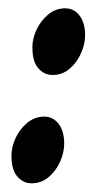

<svg xmlns="http://www.w3.org/2000/svg" viewBox="-20 -428 250 457"><path d="M105 -249.5Q85.4 -249.5 71.3 -265.4Q57.1 -281.2 57.1 -315.9Q57.1 -335.9 66.9 -357.2Q76.7 -378.4 94.5 -393.3Q112.3 -408.2 135.3 -408.2Q156.2 -408.2 169.4 -390.9Q182.6 -373.5 182.6 -343.8Q182.6 -323.2 172.9 -301.3Q163.1 -279.3 145.8 -264.4Q128.4 -249.5 105 -249.5ZM55.2 8.3Q35.6 8.3 21.5 -7.6Q7.3 -23.4 7.3 -58.1Q7.3 -78.1 17.1 -99.4Q26.9 -120.6 44.7 -135.5Q62.5 -150.4 85.4 -150.4Q106.4 -150.4 119.6 -133.1Q132.8 -115.7 132.8 -85.9Q132.8 -65.4 123.3 -43.7Q113.8 -22 96.2 -6.8Q78.6 8.3 55.2 8.3Z"/></svg>

Font: Dai Banna SIL
Style: Bold Italic
Weight: 700
Italic angle: -11°
Designer: Victor Gaultney
Foundry: SIL International
Version: Version 4.000